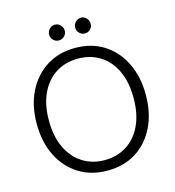

<svg xmlns="http://www.w3.org/2000/svg" viewBox="-126 -976 1000 1095"><g transform="rotate(-15 374.0 -429.0)"><path d="M374 12Q278 12 205.5 -33.5Q133 -79 92.5 -160.5Q52 -242 52 -350Q52 -457 92.5 -538.5Q133 -620 205.5 -666Q278 -712 374 -712Q472 -712 544 -666Q616 -620 656 -538.5Q696 -457 696 -350Q696 -242 656 -160.5Q616 -79 544 -33.5Q472 12 374 12ZM374 -50Q448 -50 504.5 -86Q561 -122 592.5 -189Q624 -256 624 -350Q624 -444 592.5 -511Q561 -578 504.5 -613.5Q448 -649 374 -649Q301 -649 244.5 -613.5Q188 -578 156 -511Q124 -444 124 -350Q124 -256 156 -189Q188 -122 244.5 -86Q301 -50 374 -50ZM298 -777Q279 -777 265.5 -790.5Q252 -804 252 -823Q252 -842 265.5 -856Q279 -870 298 -870Q317 -870 330.5 -856Q344 -842 344 -823Q344 -804 330.5 -790.5Q317 -777 298 -777ZM452 -777Q433 -777 419.5 -790.5Q406 -804 406 -823Q406 -842 419.5 -856Q433 -870 452 -870Q471 -870 484 -856Q497 -842 497 -823Q497 -804 484 -790.5Q471 -777 452 -777Z"/></g></svg>

Font: DM Sans 9pt Light
Style: Regular
Weight: 300
Version: Version 4.004;gftools[0.9.30]